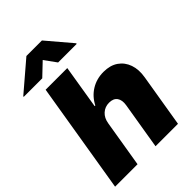

<svg xmlns="http://www.w3.org/2000/svg" viewBox="-288 -1073 1187 1187"><g transform="rotate(-45 306.0 -479.5)"><path d="M239.7 -306.6 189 0H-7.3L112.8 -727.5H302.2L255.4 -441.4H261.2Q287.6 -493.7 335.4 -523.2Q383.3 -552.7 443.8 -552.7Q501.5 -552.7 539.8 -526.4Q578.1 -500 594.2 -453.9Q610.4 -407.7 600.1 -347.7L542.5 0H346.2L397 -306.6Q403.8 -347.2 387.5 -370.4Q371.1 -393.6 333.5 -393.6Q297.4 -393.6 271.7 -370.4Q246.1 -347.2 239.7 -306.6ZM286.6 -792 230 -870.1 147.9 -792H-14.2L-13.2 -796.9L176.3 -959H312L449.7 -796.9L448.7 -792Z"/></g></svg>

Font: Inter Tight Black
Style: Italic
Weight: 900
Italic angle: -9.39999°
Designer: Rasmus Andersson
Foundry: rsms
Version: Version 3.004; ttfautohint (v1.8.4.7-5d5b)